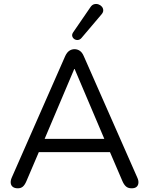

<svg xmlns="http://www.w3.org/2000/svg" viewBox="-20 -966 769 992"><path d="M72.3 6.9Q55.8 6.9 46.3 -0.3Q36.8 -7.6 35.4 -20.3Q34 -33 40.8 -48.6L316.5 -675.4Q325.3 -694.9 337.7 -703.4Q350.1 -711.9 365 -711.9Q380.1 -711.9 392.5 -703.4Q404.9 -694.9 413.1 -675.4L689.3 -48.6Q696.6 -33 695.1 -20.1Q693.7 -7.2 685 -0.1Q676.3 6.9 660.2 6.9Q641.8 6.9 631 -2.6Q620.3 -12.1 612.6 -30L539.1 -201.2L578.8 -180H149.3L189.6 -201.2L116.5 -30Q108.3 -10.6 98 -1.8Q87.7 6.9 72.3 6.9ZM363.6 -609.5 202.9 -230.3 179 -248.6H549.1L526.7 -230.3L365.6 -609.5ZM400.7 -769.4Q392.4 -760.1 382.1 -759.4Q371.9 -758.6 363.8 -764.2Q355.8 -769.8 353.3 -779Q350.9 -788.3 357.8 -798.6L446.9 -928.5Q455.2 -941.2 466.5 -944.2Q477.8 -947.2 488.5 -943.5Q499.3 -939.9 506.1 -931.8Q513 -923.8 513.4 -913.2Q513.9 -902.7 504.6 -891.9Z"/></svg>

Font: Nunito ExtraLight
Style: Regular
Weight: 200
Designer: Vernon Adams
Foundry: Vernon Adams
Version: Version 3.602